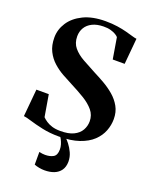

<svg xmlns="http://www.w3.org/2000/svg" viewBox="-177 -849 935 1180"><g transform="rotate(20 290.0 -259.0)"><path d="M275 11Q215.5 11 166.2 0.2Q117 -10.5 82.5 -21.2Q48 -32 31.5 -33.5L48 -212.5H129L153 -70.5Q163.5 -59.5 179.5 -48.8Q195.5 -38 218.2 -31Q241 -24 271 -24Q325.5 -23.5 358.8 -39.8Q392 -56 407.2 -83Q422.5 -110 422.5 -141Q422.5 -182 397.2 -212.2Q372 -242.5 330.2 -267.8Q288.5 -293 238.5 -318.5Q208 -334 173.8 -353Q139.5 -372 109.5 -398.8Q79.5 -425.5 60.8 -462.8Q42 -500 42 -552Q42 -604 71.8 -650Q101.5 -696 160.2 -724.8Q219 -753.5 305.5 -753.5Q348 -753.5 382.8 -748.2Q417.5 -743 444.2 -735.8Q471 -728.5 489.8 -723Q508.5 -717.5 519 -716.5L503.5 -547H425.5L402.5 -685Q397.5 -691.5 384.5 -699.5Q371.5 -707.5 351.2 -713.2Q331 -719 304 -718.5Q260.5 -718 231 -703.2Q201.5 -688.5 186.5 -663.5Q171.5 -638.5 171.5 -607Q171.5 -562.5 196.2 -533Q221 -503.5 261.2 -481Q301.5 -458.5 347 -434.5Q380.5 -417.5 417 -396.8Q453.5 -376 485.5 -348.8Q517.5 -321.5 537.2 -286.2Q557 -251 557 -204.5Q557 -165 542.2 -126.8Q527.5 -88.5 494.5 -57.2Q461.5 -26 407.5 -7.5Q353.5 11 275 11ZM263.5 236.5Q246.5 236.5 228 233Q209.5 229.5 196 224V141Q205 143.5 216.2 144.8Q227.5 146 234.5 146Q266.5 146 288 133.8Q309.5 121.5 309.5 83.5Q309.5 68 304.8 52.2Q300 36.5 292.8 22.5Q285.5 8.5 277.5 0H299.5H314.5Q327 10 343.2 30.8Q359.5 51.5 372 78.8Q384.5 106 384.5 137Q384 171 368.5 193Q353 215 326 225.8Q299 236.5 263.5 236.5Z"/></g></svg>

Font: Merriweather 120pt
Style: Bold
Weight: 700
Designer: Eben Sorkin
Foundry: Eben Sorkin
Version: Version 2.100